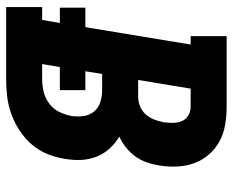

<svg xmlns="http://www.w3.org/2000/svg" viewBox="-88 -688 775 640"><g transform="rotate(90 300.0 -367.5)"><path d="M3 0V-120H46L56 -179H5V-264H70L128 -615H100V-735H335Q365 -735 395 -730Q425 -725 450 -711.5Q475 -698 494 -676.5Q513 -655 523 -628Q533 -601 534.5 -570.5Q536 -540 531 -510Q528 -490 521 -469.5Q514 -449 501.5 -431.5Q489 -414 471.5 -400Q454 -386 435 -377Q457 -364 474.5 -345Q492 -326 501.5 -302Q511 -278 512.5 -251Q514 -224 509 -196Q505 -168 493.5 -139Q482 -110 462 -86.5Q442 -63 415.5 -45.5Q389 -28 360 -17.5Q331 -7 302 -3.5Q273 0 244 0ZM246 -440H302Q317 -440 333 -446Q349 -452 360.5 -465Q372 -478 378 -493.5Q384 -509 387 -525Q389 -541 389 -556.5Q389 -572 383 -586Q377 -600 364 -607.5Q351 -615 335 -615H275ZM193 -120H244Q264 -120 285 -125Q306 -130 324 -143Q342 -156 352 -176Q362 -196 366 -217Q369 -237 366.5 -257Q364 -277 352 -292Q340 -307 321 -313.5Q302 -320 281 -320H226L217 -264H280V-179H203Z"/></g></svg>

Font: Iosevka Slab HvExObl
Style: Regular
Weight: 900
Width: 7
Italic angle: -9°
Monospace: yes
Designer: Belleve Invis
Foundry: Belleve Invis
Version: Version 11.1.1; ttfautohint (v1.8.3)